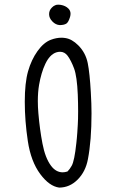

<svg xmlns="http://www.w3.org/2000/svg" viewBox="-20 -831 540 840"><path d="M288.6 -771Q288.6 -784.2 279.3 -793.5Q266.6 -806.2 246.1 -809.6Q241.2 -810.5 237.8 -810.5Q234.4 -810.5 230.2 -810.3Q226.1 -810.1 220.7 -807.6Q213.4 -804.7 207 -797.9Q194.8 -786.1 194.8 -769Q194.8 -751.5 209.5 -736.8Q223.1 -722.7 240.7 -721.2Q259.3 -721.2 270 -727.5Q279.8 -733.9 286.6 -757.3Q288.6 -764.6 288.6 -771ZM254.4 -77.1Q224.6 -77.1 203.1 -106Q177.7 -140.1 165.8 -202.9Q153.8 -265.6 147.9 -335.4Q145.5 -363.3 145.5 -388.7Q145.5 -427.2 150.9 -459.5Q160.2 -513.2 178.2 -551.3Q197.3 -591.8 225.6 -601.6Q234.4 -604.5 242.7 -604.5Q262.7 -604.5 275.9 -586.9Q291.5 -565.4 304.2 -531.2Q316.9 -496.6 320.3 -417Q321.8 -379.9 321.8 -344Q321.8 -308.1 320.3 -284.9Q318.8 -261.7 318.1 -249.8Q317.4 -237.8 316.2 -226.6Q314.9 -215.3 314 -205.1Q305.7 -126.5 293.5 -105.5Q285.2 -90.8 276.4 -82L274.9 -80.6Q263.2 -77.1 254.4 -77.1ZM364.7 -134.8Q380.4 -216.8 380.4 -335.4Q380.4 -375 377.4 -425.8Q372.6 -511.7 363.8 -555.2Q354.5 -600.6 322.3 -632.8Q294.4 -660.6 265.6 -664.6Q257.3 -666 249 -666Q226.6 -666 203.1 -657.2Q171.4 -645.5 144.3 -607.7Q117.2 -569.8 102.8 -519.3Q88.4 -468.8 88.4 -385.7Q88.4 -302.2 101.8 -213.4Q115.2 -124.5 156.2 -69.3Q195.8 -16.1 238.8 -10.3Q284.7 -10.3 319.6 -45.2Q354.5 -80.1 364.7 -134.8Z"/></svg>

Font: NaikaiFont
Style: Light
Weight: 300
Version: Version 1.89